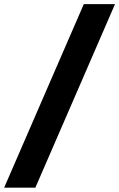

<svg xmlns="http://www.w3.org/2000/svg" viewBox="-73 -781 566 911"><path d="M472.7 -761.4H324.6L-53.3 109.4H94.8Z"/></svg>

Font: TID UI Extra Bold
Style: Italic
Weight: 800
Italic angle: -9.39999°
Designer: The TID Project Authors
Foundry: Bakken & Bæck
Version: Version 1.001;hotconv 1.0.109;makeotfexe 2.5.65596